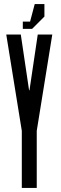

<svg xmlns="http://www.w3.org/2000/svg" viewBox="-20 -931 300 951"><path d="M139 -788H93V-824H129L152 -911H200V-849ZM88 0V-283L11 -760H83L124 -484H126L167 -760H239L162 -283V0Z"/></svg>

Font: Commune Nuit Debout
Style: Regular
Weight: 400
Designer: Sébastien Marchal
Foundry: Sébastien Marchal
Version: Version 1.003;PS 1.3;hotconv 1.0.88;makeotf.lib2.5.647800